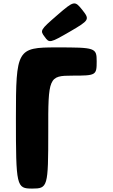

<svg xmlns="http://www.w3.org/2000/svg" viewBox="-20 -1102 658 1122"><path d="M241 -887C213 -924 215 -927 314 -1013C413 -1099 417 -1099 461 -1044C505 -988 503 -984 388 -917C272 -850 268 -849 241 -887ZM262 -330C261 -651 265 -660 403 -660C541 -660 545 -662 545 -743C545 -823 538 -825 309 -825C80 -825 73 -813 73 -413C73 -12 76 0 168 0C259 0 262 -9 262 -330Z"/></svg>

Font: Hussar Print
Style: Bold
Weight: 700
Foundry: Cannot Into Space Fonts
Version: Version 2.00